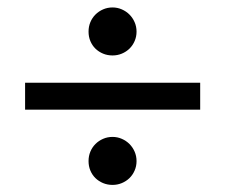

<svg xmlns="http://www.w3.org/2000/svg" viewBox="-20 -600 620 528"><path d="M49 -372.5H530.5V-298.5H49ZM223.5 -513Q223.5 -527 228.5 -539Q233.5 -551 242.5 -560Q251.5 -569 263.5 -574.2Q275.5 -579.5 289.5 -579.5Q303 -579.5 315 -574.2Q327 -569 336 -560Q345 -551 350.2 -539Q355.5 -527 355.5 -513Q355.5 -499 350.2 -487Q345 -475 336 -466.2Q327 -457.5 315 -452.5Q303 -447.5 289.5 -447.5Q275.5 -447.5 263.5 -452.5Q251.5 -457.5 242.5 -466.2Q233.5 -475 228.5 -487Q223.5 -499 223.5 -513ZM223.5 -157Q223.5 -171 228.5 -183Q233.5 -195 242.5 -204Q251.5 -213 263.5 -218.2Q275.5 -223.5 289.5 -223.5Q303 -223.5 315 -218.2Q327 -213 336 -204Q345 -195 350.2 -183Q355.5 -171 355.5 -157Q355.5 -143 350.2 -131Q345 -119 336 -110.2Q327 -101.5 315 -96.5Q303 -91.5 289.5 -91.5Q275.5 -91.5 263.5 -96.5Q251.5 -101.5 242.5 -110.2Q233.5 -119 228.5 -131Q223.5 -143 223.5 -157Z"/></svg>

Font: Lato 2
Style: Regular
Weight: 500
Designer: Lukasz Dziedzic with Adam Twardoch and Botio Nikoltchev
Foundry: tyPoland Lukasz Dziedzic
Version: Version 2.015; 2015-08-06; http://www.latofonts.com/